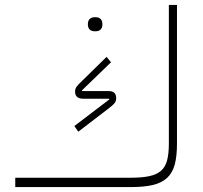

<svg xmlns="http://www.w3.org/2000/svg" viewBox="-20 -760 825 780"><path d="M42 -38H511Q557 -38 587 -44.5Q617 -51 634.5 -66.5Q652 -82 659 -109Q666 -136 666 -177V-740H699V-177Q699 -126 690 -92Q681 -58 659 -37.5Q637 -17 601 -8.5Q565 0 511 0H42ZM282 -248 424 -356 423 -359H318Q285 -359 285 -388Q285 -399 291 -407.5Q297 -416 314 -432L413 -529L431 -507L313 -393L314 -390H422Q452 -390 452 -361Q452 -349 445.5 -341Q439 -333 422 -320L298 -225ZM364 -633Q352 -633 344.5 -640Q337 -647 337 -661Q337 -676 344.5 -683Q352 -690 364 -690H369Q381 -690 388.5 -683Q396 -676 396 -661Q396 -647 388.5 -640Q381 -633 369 -633Z"/></svg>

Font: IBM Plex Sans Arabic ExtLt
Style: Regular
Weight: 200
Designer: Mike Abbink, Paul van der Laan, Pieter van Rosmalen, Wael Morcos, Khajak Apelian
Foundry: Bold Monday
Version: Version 1.2